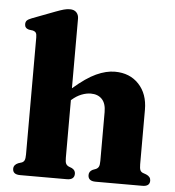

<svg xmlns="http://www.w3.org/2000/svg" viewBox="-53 -798 772 848"><g transform="rotate(5 333.0 -374.5)"><path d="M262 -710.5V-402Q319 -451.5 362.8 -471.5Q406.5 -491.5 445 -491.5Q511 -491.5 551.2 -448.8Q591.5 -406 591.5 -335.5V-94Q591.5 -75.5 595.2 -67.5Q599 -59.5 608 -56.5L622 -51.5Q642 -43 642 -25.5Q642 0 609.5 0H402Q368.5 0 368.5 -27Q368.5 -43 384.5 -51L399 -56.5Q407.5 -60.5 411.2 -68Q415 -75.5 415 -94V-310Q415 -348 397 -367Q379 -386 347.5 -386Q328 -386 306.2 -377.5Q284.5 -369 264 -351L262 -349.5V-93.5Q262 -75 265.8 -67.8Q269.5 -60.5 278 -56.5L292 -51Q308 -43 308 -27Q308 0 274.5 0H67.5Q34.5 0 34.5 -25.5Q34.5 -43 54.5 -51.5L70 -56.5Q78 -59.5 81.8 -67.2Q85.5 -75 85.5 -93V-612Q85.5 -626.5 81.5 -632.5Q77.5 -638.5 68.5 -641L50 -643.5Q31.5 -648.5 31.5 -666Q31.5 -676.5 37.2 -682.5Q43 -688.5 58.5 -694.5L160 -733Q182.5 -741.5 196.2 -745.2Q210 -749 223 -749Q242 -749 252 -738.2Q262 -727.5 262 -710.5Z"/></g></svg>

Font: Fraunces 9pt S000
Style: Bold
Weight: 700
Version: Version 1.000; ttfautohint (v1.8.3)